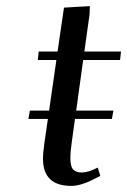

<svg xmlns="http://www.w3.org/2000/svg" viewBox="-20 -608 417 630"><path d="M73.2 -217.8 78.1 -245.1H141.1L165 -411.1H104L106.9 -439H168.9L189.9 -583L274.9 -587.9L273.9 -561L256.8 -439H377L374 -411.1H252.9L230 -245.1H352.1L347.2 -217.8H226.1L215.8 -144Q210.9 -110.8 210.9 -89.8Q210.9 -61.5 220.2 -51.8Q229.5 -42 248 -42Q269.5 -42 300.8 -58.1L309.1 -30.8Q286.6 -19 274.4 -13.4Q262.2 -7.8 245.6 -2.9Q229 2 213.9 2Q121.1 2 121.1 -86.9Q121.1 -107.9 126 -141.1L137.2 -217.8Z"/></svg>

Font: Dehuti Alt
Style: Bold-Italic
Weight: 700
Version: Version 1.2